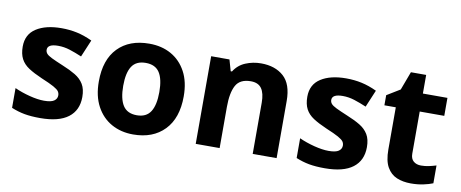

<svg xmlns="http://www.w3.org/2000/svg" viewBox="-61 -915 2826 1178"><g transform="rotate(10 1352.0 -326.0)"><path d="M459 -162Q459 -79 400.5 -34.5Q342 10 226 10Q169 10 128 2.5Q87 -5 46 -22V-145Q90 -125 141 -112Q192 -99 231 -99Q275 -99 293.5 -112Q312 -125 312 -146Q312 -160 304.5 -171Q297 -182 272 -196Q247 -210 194 -232Q143 -254 110 -275.5Q77 -297 61 -327.5Q45 -358 45 -404Q45 -480 104 -518Q163 -556 261 -556Q312 -556 358 -546Q404 -536 453 -513L408 -406Q368 -423 332 -434.5Q296 -446 259 -446Q226 -446 209.5 -437Q193 -428 193 -410Q193 -397 201.5 -386.5Q210 -376 234.5 -364Q259 -352 307 -332Q354 -313 388 -292.5Q422 -272 440.5 -241.5Q459 -211 459 -162Z M1071 -273.7Q1071 -138 999.5 -64Q928 10 805 10Q729.1 10 669.8 -23.1Q610.4 -56.2 576.2 -119.8Q542 -183.4 542 -274Q542 -410 613 -483Q684 -556 808 -556Q885.4 -556 944.2 -523Q1003 -490 1037 -427.3Q1071 -364.5 1071 -273.7ZM694 -274Q694 -193 720.5 -151.5Q747 -110 806.9 -110Q866 -110 892.5 -151.5Q919 -193 919 -274Q919 -355 892.5 -395.5Q866 -436 806.5 -436Q747 -436 720.5 -395.5Q694 -355 694 -274Z M1504 -556Q1592 -556 1645 -508.5Q1698 -461 1698 -356V0H1549V-319Q1549 -378 1528 -407.5Q1507 -437 1461 -437Q1393 -437 1368 -390.5Q1343 -344 1343 -257V0H1194V-546H1308L1328 -476H1336Q1362 -518 1407.5 -537Q1453 -556 1504 -556Z M2232 -162Q2232 -79 2173.5 -34.5Q2115 10 1999 10Q1942 10 1901 2.5Q1860 -5 1819 -22V-145Q1863 -125 1914 -112Q1965 -99 2004 -99Q2048 -99 2066.5 -112Q2085 -125 2085 -146Q2085 -160 2077.5 -171Q2070 -182 2045 -196Q2020 -210 1967 -232Q1916 -254 1883 -275.5Q1850 -297 1834 -327.5Q1818 -358 1818 -404Q1818 -480 1877 -518Q1936 -556 2034 -556Q2085 -556 2131 -546Q2177 -536 2226 -513L2181 -406Q2141 -423 2105 -434.5Q2069 -446 2032 -446Q1999 -446 1982.5 -437Q1966 -428 1966 -410Q1966 -397 1974.5 -386.5Q1983 -376 2007.5 -364Q2032 -352 2080 -332Q2127 -313 2161 -292.5Q2195 -272 2213.5 -241.5Q2232 -211 2232 -162Z M2578 -109Q2603 -109 2626 -114Q2649 -119 2672 -126V-15Q2648 -5 2612.5 2.5Q2577 10 2535 10Q2486 10 2447.5 -6Q2409 -22 2386.5 -61.5Q2364 -101 2364 -171V-434H2293V-497L2375 -547L2418 -662H2513V-546H2666V-434H2513V-171Q2513 -140 2531 -124.5Q2549 -109 2578 -109Z"/></g></svg>

Font: Noto Sans Sundanese
Style: Regular
Weight: 400
Designer: Monotype Design Team (Regular), Sérgio L. Martins (other weights)
Foundry: Monotype Imaging Inc.
Version: Version 2.003